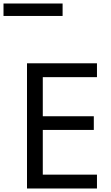

<svg xmlns="http://www.w3.org/2000/svg" viewBox="-57 -1075 633 1095"><path d="M496 0H97V-714H496V-635H187V-412H478V-334H187V-79H496ZM-37 -984V-1055H300V-984Z"/></svg>

Font: Noto Sans Tifinagh
Style: Regular
Weight: 400
Designer: JamraPatel
Foundry: JamraPatel LLC
Version: Version 2.004; ttfautohint (v1.8.4.7-5d5b)